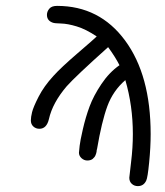

<svg xmlns="http://www.w3.org/2000/svg" viewBox="-20 -631 565 659"><path d="M85.9 -217.8Q85.9 -229 90.1 -246.1Q94.2 -263.2 112.5 -299.1Q130.9 -335 163.1 -370.1Q189 -398.9 246.6 -448.5Q304.2 -498 312 -505.9Q274.9 -530.8 243.4 -540.3Q211.9 -549.8 189.5 -550.3Q167 -550.8 161.1 -553.2Q141.1 -560.1 141.1 -580.1Q141.1 -591.3 149.2 -601.1Q157.2 -610.8 175.8 -610.8Q321.8 -610.8 409.4 -491.9Q497.1 -373 497.1 -170.9Q497.1 -125 491.9 -73Q486.8 -21 481.9 -11.2Q473.1 7.8 453.1 7.8Q440.9 7.8 432.4 0Q423.8 -7.8 423.8 -21Q423.8 -24.9 429.9 -74.5Q436 -124 436 -170.9Q436 -268.1 410.2 -356Q368.2 -319.8 348.6 -266.8Q329.1 -213.9 313 -119.1L312 -116.2Q312 -113.3 311.5 -110.6Q311 -107.9 310.1 -104.5Q309.1 -101.1 307.6 -97.7Q306.2 -94.2 303.5 -91.1Q300.8 -87.9 297.9 -85.4Q294.9 -83 290 -81.5Q285.2 -80.1 279.8 -80.1Q268.6 -80.1 259.8 -88.1Q251 -96.2 251 -106.9Q252 -115.7 253.4 -130.9Q254.9 -146 264.4 -187.5Q273.9 -229 287.4 -265.4Q300.8 -301.8 327.9 -342.3Q355 -382.8 390.1 -407.2Q376 -435.1 351.1 -469.2Q239.3 -369.1 209 -335Q160.2 -277.8 147.9 -222.2Q140.1 -189 115.2 -189Q103 -189 94.5 -196.8Q85.9 -204.6 85.9 -217.8Z"/></svg>

Font: CMU Typewriter Text
Style: LightOblique
Weight: 200
Italic angle: -9.46001°
Version: Version 0.7.0